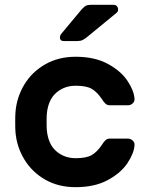

<svg xmlns="http://www.w3.org/2000/svg" viewBox="-20 -765 617 795"><path d="M213.5 -138.5C191.2 -157.5 178 -186.3 174 -225C173.3 -231.7 173 -243.3 173 -260C173 -276.7 173.3 -288.3 174 -295C178 -333.7 191.2 -362.5 213.5 -381.5C235.8 -400.5 262.3 -410 293 -410C323 -410 345.3 -405.7 360 -397C374.7 -388.3 388.3 -374.7 401 -356C406.3 -347.3 411.5 -340.7 416.5 -336C421.5 -331.3 427.3 -329 434 -329H510C517.3 -329 523.8 -331.7 529.5 -337C535.2 -342.3 537.7 -348.7 537 -356C535.7 -378 526 -402.7 508 -430C490 -457.3 462.8 -480.8 426.5 -500.5C390.2 -520.2 345.7 -530 293 -530C245.7 -530 203.7 -519.5 167 -498.5C130.3 -477.5 101.5 -449.5 80.5 -414.5C59.5 -379.5 47.3 -341.3 44 -300C43.3 -292 43 -278.3 43 -259C43 -240.3 43.3 -227 44 -219C47.3 -177.7 59.7 -139.5 81 -104.5C102.3 -69.5 131.2 -41.7 167.5 -21C203.8 -0.3 245.7 10 293 10C345.7 10 390.2 0.2 426.5 -19.5C462.8 -39.2 490 -62.7 508 -90C526 -117.3 535.7 -142 537 -164C537.7 -171.3 535.2 -177.7 529.5 -183C523.8 -188.3 517.3 -191 510 -191H434C427.3 -191 421.5 -188.7 416.5 -184C411.5 -179.3 406.3 -172.7 401 -164C388.3 -145.3 374.7 -131.7 360 -123C345.3 -114.3 323 -110 293 -110C262.3 -110 235.8 -119.5 213.5 -138.5ZM336 -741.5C331.3 -739.2 325.3 -734 318 -726L233 -624C229.7 -619.3 228 -615 228 -611C228 -600.3 233.3 -595 244 -595H299C308.3 -595 315.8 -596.3 321.5 -599C327.2 -601.7 333.7 -606 341 -612L464 -713C467.3 -716.3 469 -720.3 469 -725C469 -731 467.3 -735.8 464 -739.5C460.7 -743.2 456 -745 450 -745H355C347 -745 340.7 -743.8 336 -741.5Z"/></svg>

Font: Rubik
Style: Regular
Weight: 500
Designer: Hubert & Fischer
Foundry: Hubert & Fischer
Version: Version 1.100